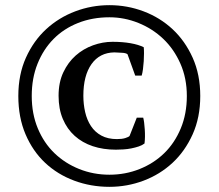

<svg xmlns="http://www.w3.org/2000/svg" viewBox="-20 -662 847 744"><path d="M51 -290Q51 -373 80.5 -438.5Q110 -504 159 -549Q208 -594 271.5 -618Q335 -642 404 -642Q473 -642 536.5 -618Q600 -594 648.5 -549Q697 -504 726.5 -438.5Q756 -373 756 -290Q756 -207 726.5 -141.5Q697 -76 648.5 -31Q600 14 536.5 38Q473 62 404 62Q332 62 267.5 38Q203 14 155 -31Q107 -76 79 -141.5Q51 -207 51 -290ZM103 -290Q103 -221 126.5 -164.5Q150 -108 191 -68.5Q232 -29 287 -7Q342 15 404 15Q466 15 521 -7Q576 -29 616.5 -68.5Q657 -108 680.5 -164.5Q704 -221 704 -290Q704 -359 679 -415.5Q654 -472 612.5 -511.5Q571 -551 516.5 -573Q462 -595 404 -595Q338 -595 282.5 -573Q227 -551 187.5 -511Q148 -471 125.5 -415Q103 -359 103 -290ZM510 -206H535Q539 -191 541 -160.5Q543 -130 540 -106Q531 -99 517.5 -94.5Q504 -90 489 -87Q474 -84 458 -83Q442 -82 429 -82Q380 -82 339.5 -95.5Q299 -109 269.5 -135.5Q240 -162 223.5 -201Q207 -240 207 -291Q207 -343 225.5 -382Q244 -421 273.5 -447Q303 -473 340.5 -486.5Q378 -500 416 -500Q455 -500 486 -494.5Q517 -489 537 -479Q538 -470 538 -455.5Q538 -441 537 -425Q536 -409 534 -394Q532 -379 529 -369H504L474 -452Q467 -457 452 -457.5Q437 -458 423 -459Q366 -458 334.5 -413.5Q303 -369 303 -291Q303 -258 310 -227.5Q317 -197 332.5 -173.5Q348 -150 373 -136.5Q398 -123 433 -123Q453 -123 465.5 -127Q478 -131 482 -135Z"/></svg>

Font: PTSerifItalic
Style: Italic
Weight: 400
Italic angle: -12°
Designer: A.Korolkova, O.Umpeleva, V.Yefimov
Foundry: ParaType Ltd
Version: Version 1.000W OFL